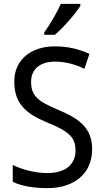

<svg xmlns="http://www.w3.org/2000/svg" viewBox="-20 -1057 541 994"><path d="M396 -1027V-1037H295C275 -992 240 -932 209 -889V-877H264C310 -915 373 -989 396 -1027ZM457 -285C457 -390 396 -441 280 -489C175 -533 141 -561 141 -634C141 -696 184 -738 265 -738C319 -738 371 -723 417 -701L443 -778C392 -802 332 -817 264 -817C138 -817 53 -745 54 -634C54 -523 112 -469 222 -424C338 -377 371 -346 371 -277C371 -208 321 -161 226 -161C159 -161 90 -181 46 -203V-116C89 -94 155 -83 225 -83C363 -83 457 -157 457 -285Z"/></svg>

Font: Noto Sans Kannada UI SemiCondensed SemiBold
Style: Regular
Weight: 600
Width: 4
Designer: Jelle Bosma - Monotype Design Team
Foundry: Monotype Imaging Inc.
Version: Version 2.006